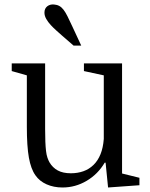

<svg xmlns="http://www.w3.org/2000/svg" viewBox="-20 -821 667 851"><path d="M180 -249V-540H32V-506L99 -487V-259Q99 -173 108 -122.5Q117 -72 137 -44Q155 -18 186.5 -4Q218 10 257 10Q314 10 364 -19.5Q414 -49 444 -100H448L459 10L598 0V-33L521 -52V-540H352V-506L440 -487V-205Q437 -166 425.5 -137.5Q414 -109 394.5 -90Q375 -71 349.5 -62Q324 -53 294 -53Q259 -53 236 -65.5Q213 -78 199 -102Q194 -111 190 -123Q186 -135 184 -152Q182 -169 181 -193Q180 -217 180 -249ZM340 -619 300 -705Q288 -731 279 -749Q270 -767 261.5 -778Q253 -789 243 -794.5Q233 -800 220 -801Q211 -802 203.5 -800Q196 -798 190 -793.5Q184 -789 180.5 -782Q177 -775 177 -765Q177 -751 185 -737Q193 -723 205 -710Q217 -697 230 -685.5Q243 -674 253 -665L306 -619Z"/></svg>

Font: GradeGX
Style: Regular
Weight: 100
Width: 1
Designer: Adam Twardoch
Foundry: Adam Twardoch
Version: Version 2.002; DEVELOPMENT